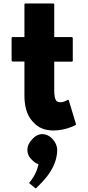

<svg xmlns="http://www.w3.org/2000/svg" viewBox="-20 -731 507 1108"><path d="M51 -517 47 -513V-381L51 -376H121V-179C121 -125 132 -68 169 -29L177 -21C201 5 237 22 289 22C355 22 408 -5 415 -9L419 -13L377 -152L373 -156C366 -152 349 -141 330 -141C321 -141 313 -143 306 -148L305 -149C296 -161 293 -182 293 -211V-375H396L400 -379V-512L396 -517H293V-707L289 -711H125L121 -707V-517ZM170 68 164 75C149 90 138 111 138 135C138 156 147 174 160 187L167 194C176 203 185 210 198 215L202 217L201 221C190 273 159 312 148 325L151 328L186 357C197 347 208 336 219 324L226 317C271 268 310 207 310 135C310 111 300 90 286 75L280 68C266 53 246 43 224 43C203 43 184 53 170 68Z"/></svg>

Font: Hussar Woodtype
Style: Bd
Weight: 900
Foundry: Cannot Into Space Fonts
Version: Version 1.07